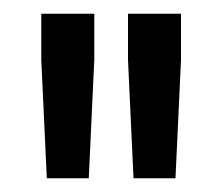

<svg xmlns="http://www.w3.org/2000/svg" viewBox="-20 -766 325 279"><path d="M40 -679V-746H117V-679L109 -507H48ZM166 -679V-746H243V-679L235 -507H174Z"/></svg>

Font: Exo
Style: Regular
Weight: 400
Designer: Natanael Gama
Foundry: Natanael Gama
Version: Version 1.500; ttfautohint (v1.6)